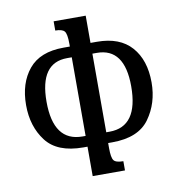

<svg xmlns="http://www.w3.org/2000/svg" viewBox="-80 -787 801 861"><g transform="rotate(-10 320.0 -357.0)"><path d="M386 -134Q505 -134 555.5 -204Q606 -274 606 -368Q606 -470 553 -530Q500 -590 396 -590H367V-714H221V-672Q252 -672 262.5 -660Q273 -648 273 -603V-590H244Q137 -590 85.5 -527.5Q34 -465 34 -365Q34 -268 85 -201Q136 -134 254 -134H273V0H420V-42Q386 -42 376.5 -55Q367 -68 367 -111V-134ZM273 -183H259Q127 -183 127 -364Q127 -541 252 -541H273ZM367 -541H387Q513 -541 513 -367Q513 -183 382 -183H367Z"/></g></svg>

Font: Noto Serif Armenian ExtraCondensed Semi
Style: Regular
Weight: 600
Width: 3
Designer: Monotype Design Team
Foundry: Monotype Imaging Inc.
Version: Version 1.901